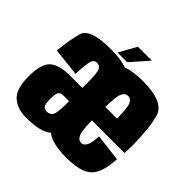

<svg xmlns="http://www.w3.org/2000/svg" viewBox="-179 -896 1077 1077"><g transform="rotate(45 359.0 -357.5)"><path d="M168 5.5Q96.5 5.5 55.2 -32.5Q14 -70.5 14 -167Q14 -272 54 -303.8Q94 -335.5 169.5 -335.5H272.5Q272.5 -337 273 -338.5V-386.5Q273 -452 263.8 -473Q254.5 -494 232.5 -494Q211.5 -494 203 -474.2Q194.5 -454.5 190 -364.5L23.5 -383Q32 -475 50.5 -539Q69 -603 232 -603Q315 -603 361 -585Q408 -603.5 486.5 -603.5Q655.5 -603.5 678 -518.5Q700.5 -433.5 700.5 -300.5Q700.5 -270 699 -245H439.5Q441.5 -165.5 450.5 -142.5Q462.5 -112.5 487.5 -112.5Q505 -112.5 517 -133.8Q529 -155 532 -210L693.5 -190Q689.5 -113.5 668.2 -71Q647 -28.5 603 -11.8Q559 5 487 5Q373.5 5 326 -33Q283 5.5 168 5.5ZM439.5 -351.5H532.5Q531.5 -431.5 522 -457.5Q511.5 -485.5 486.5 -485.5Q462 -485.5 450.5 -456Q441.5 -433.5 439.5 -351.5ZM273 -189V-230.5H232Q203.5 -230.5 196.2 -216Q189 -201.5 189 -163Q189 -136 195.2 -118.2Q201.5 -100.5 226 -100.5Q251 -100.5 262 -119.5Q271 -134.5 273 -189ZM272.5 -615.5 330 -719.5H440.5L349 -615.5Z"/></g></svg>

Font: Anybody Condensed ExtraBold
Style: Regular
Weight: 800
Width: 3
Designer: Tyler Finck
Foundry: Etcetera Type Company
Version: Version 1.010; ttfautohint (v1.8.3) -l 8 -r 50 -G 200 -x 14 